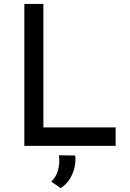

<svg xmlns="http://www.w3.org/2000/svg" viewBox="-20 -743 662 978"><path d="M104 -723H201V-94H569V0H104ZM289 215 241 182Q265 161 275.5 123.5Q286 86 280 48L363 49Q367 76 360 108Q353 140 335.5 168.5Q318 197 289 215Z"/></svg>

Font: Synthetic
Style: Regular
Weight: 400
Designer: Santiago Orozco
Foundry: Typemade
Version: Version 2.000; ttfautohint (v1.8.4.7-5d5b)